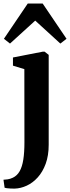

<svg xmlns="http://www.w3.org/2000/svg" viewBox="-46 -842 402 1104"><path d="M38 242.5Q26.5 242.5 14.5 242Q2.5 241.5 -6.8 240.2Q-16 239 -19.5 237.5L-26 191.5Q-17.5 191.5 -2.2 189.2Q13 187 28.5 179.5Q52.5 168 67 142.5Q81.5 117 88 75.8Q94.5 34.5 94.5 -24.5L94 -444.5L28.5 -464.5V-511.5L200.5 -545H210.5L234 -526.5V-10Q234 52.5 216.8 99.5Q199.5 146.5 171 178Q142.5 209.5 107.8 225.5Q73 241.5 38 242.5ZM11.5 -591.5 -23.5 -619 113.5 -821.5H199.5L336.5 -619L301 -591.5L156.5 -723.5Z"/></svg>

Font: Merriweather 72pt
Style: Bold
Weight: 700
Version: Version 2.100